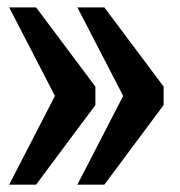

<svg xmlns="http://www.w3.org/2000/svg" viewBox="-20 -502 489 522"><path d="M239.3 -266.6V-216.3L78.1 0H4.9L129.4 -241.2L4.9 -481.9H78.1ZM424.8 -266.6V-216.3L263.7 0H190.4L314.9 -241.2L190.4 -481.9H263.7Z"/></svg>

Font: Charis SIL Phon
Style: Bold
Weight: 700
Foundry: SIL International
Version: Version 5.000